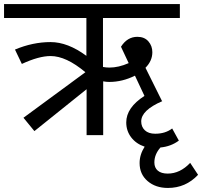

<svg xmlns="http://www.w3.org/2000/svg" viewBox="-39 -668 999 949"><path d="M901 137 940 196Q879 261 791 261Q730 261 690.5 227Q651 193 651 138Q651 96 676 57Q634 43 609.5 11Q585 -21 585 -63Q585 -136 675 -194L628 -294Q566 -263 501 -263Q486 -263 471 -266V0H389V-227L131 -20L77 -86L383 -311Q288 -391 211 -391Q153 -391 69 -352L35 -423Q123 -460 211 -460Q296 -460 388 -392V-579H-19V-648H850V-579H470V-337Q486 -334 502 -334Q547 -334 597 -356L559 -437Q590 -486 640 -486Q675 -486 694.5 -463.5Q714 -441 714 -410Q714 -367 680 -333L761 -170L763 -168Q659 -123 659 -68Q659 -41 677 -24Q695 -7 728 -7Q778 -7 812 -33L845 27Q806 56 754 61Q724 95 724 135Q724 161 741 175.5Q758 190 790 190Q851 190 901 137Z"/></svg>

Font: Martel Sans
Style: Regular
Weight: 400
Designer: Dan Reynolds and Mathieu Réguer
Foundry: Dan Reynolds and Mathieu Réguer
Version: Version 1.001;PS 001.001;hotconv 1.0.70;makeotf.lib2.5.58329